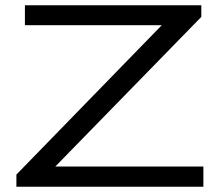

<svg xmlns="http://www.w3.org/2000/svg" viewBox="-20 -706 845 726"><path d="M42 0V-45.9L591.8 -610.8H74.2V-686H741.2V-642.1L189 -76.2H749V0Z"/></svg>

Font: Archivo Expanded Light
Style: Regular
Weight: 300
Width: 7
Designer: Hector Gatti
Foundry: Omnibus-Type
Version: Version 2.001